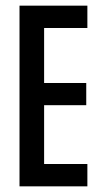

<svg xmlns="http://www.w3.org/2000/svg" viewBox="-20 -659 358 679"><path d="M49 0V-639H136V0ZM102.5 0V-79H289V0ZM106 -287V-365.5H285V-287ZM101.5 -560V-639H289V-560Z"/></svg>

Font: Anek Latin Condensed Medium
Style: Regular
Weight: 500
Width: 3
Designer: Yesha Goshar
Foundry: Ek Type
Version: Version 1.003